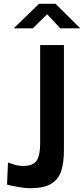

<svg xmlns="http://www.w3.org/2000/svg" viewBox="-20 -979 442 1009"><path d="M301 -78.5C311 -107.5 316 -145.3 316 -192V-742H191V-226C191 -182.7 184.7 -152 172 -134C159.3 -116 136.3 -107 103 -107C84.3 -107 67.2 -109.7 51.5 -115C35.8 -120.3 26 -123.7 22 -125L17 -9C31.7 -5 50.7 -0.8 74 3.5C97.3 7.8 119.7 10 141 10C187 10 222.7 2.5 248 -12.5C273.3 -27.5 291 -49.5 301 -78.5ZM228 -904 297 -830H402L272 -959H185L52 -830H152Z"/></svg>

Font: Morrison SemiBold
Style: Regular
Weight: 600
Designer: Pablo Impallari, Rodrigo Fuenzalida (Modified by Dan O. Williams)
Version: Version 0.030; ttfautohint (v1.8.1)